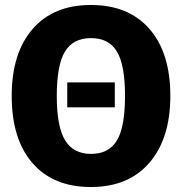

<svg xmlns="http://www.w3.org/2000/svg" viewBox="-20 -733 730 771"><path d="M664 -348Q664 -177 580 -79.5Q496 18 345 18Q194 18 110.5 -78Q27 -174 27 -348Q27 -519 110.5 -616Q194 -713 345 -713Q496 -713 580 -617Q664 -521 664 -348ZM345 -580Q274 -580 241 -526Q208 -472 208 -348Q208 -224 241.5 -169.5Q275 -115 345 -115Q417 -115 449.5 -169Q482 -223 482 -348Q482 -472 449.5 -526Q417 -580 345 -580ZM441 -402V-302H250V-402Z"/></svg>

Font: FiraGO ExtraBold
Style: Regular
Weight: 800
Designer: bBox Type
Foundry: bBox Type GmbH
Version: Version 1.001;PS 001.001;hotconv 1.0.88;makeotf.lib2.5.64775